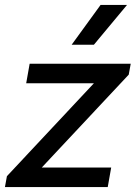

<svg xmlns="http://www.w3.org/2000/svg" viewBox="-34 -757 549 777"><path d="M-6 -44 346 -420H72L86 -499H495L487 -455L135 -79H416L402 0H-14ZM373 -737H480L346 -576H256Z"/></svg>

Font: Bai Jamjuree Medium
Style: Italic
Weight: 500
Italic angle: -10°
Version: Version 1.000; ttfautohint (v1.6)